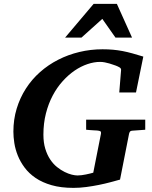

<svg xmlns="http://www.w3.org/2000/svg" viewBox="-20 -937 770 974"><path d="M648.9 -273.9Q642.1 -272.9 639.4 -269.3Q636.7 -265.6 634.8 -258.8L588.9 -25.9Q567.9 -20 540.5 -12.7Q513.2 -5.4 481.9 1Q450.7 7.3 417.7 11.7Q384.8 16.1 353 16.1Q289.1 16.1 241.7 2.4Q194.3 -11.2 160.6 -34.2Q127 -57.1 105 -86.7Q83 -116.2 70.3 -147.9Q57.6 -179.7 52.7 -211.2Q47.9 -242.7 47.9 -269Q47.9 -331.1 64.7 -386.2Q81.5 -441.4 111.6 -488Q141.6 -534.7 183.3 -571.5Q225.1 -608.4 275.4 -634Q325.7 -659.7 382.8 -673.3Q439.9 -687 500 -687Q528.3 -687 553 -684.8Q577.6 -682.6 601.8 -678Q626 -673.3 651.4 -666.3Q676.8 -659.2 707 -649.9L669.9 -467.8H585L594.2 -581.1Q595.2 -589.8 586.7 -595Q578.1 -600.1 567.9 -604Q563 -605.5 554.4 -608.6Q545.9 -611.8 534.9 -615Q523.9 -618.2 511.7 -620.6Q499.5 -623 487.8 -623Q457 -623 423.8 -611.8Q390.6 -600.6 358.6 -578.9Q326.7 -557.1 297.9 -525.1Q269 -493.2 247.3 -452.1Q225.6 -411.1 212.9 -361.3Q200.2 -311.5 200.2 -253.9Q200.2 -213.4 209.7 -182.4Q219.2 -151.4 234.6 -128.2Q250 -105 269.3 -89.6Q288.6 -74.2 307.9 -64.7Q327.1 -55.2 344.2 -51Q361.3 -46.9 373 -46.9Q382.8 -46.9 394 -48.3Q405.3 -49.8 416 -52Q426.8 -54.2 436.5 -56.6Q446.3 -59.1 453.1 -61L492.2 -258.8Q493.7 -268.1 489.3 -271Q484.9 -273.9 473.1 -274.9Q464.4 -274.9 455.1 -275.9Q446.8 -276.4 436.8 -277.1Q426.8 -277.8 417 -278.8V-330.1H716.8V-278.8ZM565.9 -746.1 499 -841.3 393.1 -746.1H310.1L455.1 -917.5H572.8L649.9 -746.1Z"/></svg>

Font: Charis SIL APac
Style: Bold Italic
Weight: 700
Italic angle: -11°
Foundry: SIL International
Version: Version 5.000